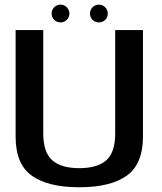

<svg xmlns="http://www.w3.org/2000/svg" viewBox="-20 -805 700 830"><path d="M322.5 4.5C413.5 4.5 482 -12.5 528.5 -46C574.5 -79 598 -135.5 598 -214.5V-675H478V-228C478 -174 465.5 -135.5 440 -112.5C414 -89.5 375 -78 322.5 -78C270 -78 231 -89.5 205.5 -112.5C180 -135.5 167 -174 167 -228V-675H47.5V-214.5C47.5 -135.5 70.5 -79 117 -46C163 -12.5 232 4.5 322.5 4.5ZM241.5 -708C263 -708 280 -725 280 -746.5C280 -767.5 263 -785 241.5 -785C220.5 -785 203 -767.5 203 -746.5C203 -725 220.5 -708 241.5 -708ZM407.5 -708C429 -708 446 -725 446 -746.5C446 -767.5 429 -785 407.5 -785C386 -785 369 -767.5 369 -746.5C369 -725 386 -708 407.5 -708Z"/></svg>

Font: Anybody Medium
Style: Regular
Weight: 500
Designer: Tyler Finck
Foundry: Etcetera Type Company
Version: Version 1.110